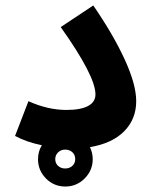

<svg xmlns="http://www.w3.org/2000/svg" viewBox="-20 -537 557 702"><path d="M309 1Q319 23 319 45Q319 86 289.5 115.5Q260 145 219 145Q177 145 148 115.5Q119 86 119 45Q119 17 133 -6Q78 -17 35 -40L84 -167Q155 -135 223 -135Q275 -135 302 -149.5Q329 -164 329 -192Q329 -259 202 -438L321 -517Q394 -411 436 -319.5Q478 -228 478 -167Q478 -102 434.5 -57.5Q391 -13 309 1ZM255 45Q255 29 244.5 19.5Q234 10 218 10Q203 10 192.5 20Q182 30 182 45Q182 60 192.5 69.5Q203 79 218 79Q234 79 244.5 69.5Q255 60 255 45Z"/></svg>

Font: Noto Sans Arabic
Style: Bold
Weight: 700
Designer: Nadine Chahine
Foundry: Monotype Imaging Inc.
Version: Version 1.001